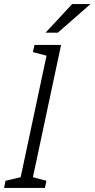

<svg xmlns="http://www.w3.org/2000/svg" viewBox="-68 -920 463 940"><path d="M22 0 171 -700H231L82 0ZM101 -700H181L169 -645L93 -665ZM72 0 84 -55 159 -35 152 0ZM-48 0 -41 -35 44 -55 32 0ZM375 -900 215 -760H155L285 -900Z"/></svg>

Font: Epunda Slab Light
Style: Italic
Weight: 300
Italic angle: -12°
Designer: Simon Atzbach
Foundry: typofactur
Version: Version 1.102